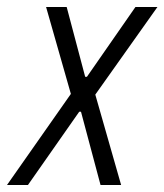

<svg xmlns="http://www.w3.org/2000/svg" viewBox="-53 -530 471 550"><path d="M-33 0 150 -261 79 -510H138L191 -310H196L335 -510H398L220 -259L294 0H235L179 -210H174L27 0Z"/></svg>

Font: Saira Condensed Light
Style: Italic
Weight: 300
Width: 3
Italic angle: -12°
Designer: Hector Gatti with collaboration of the Omnibus-Type team
Foundry: Omnibus-Type
Version: Version 1.101